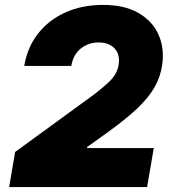

<svg xmlns="http://www.w3.org/2000/svg" viewBox="-20 -757 701 777"><path d="M17 0 41.2 -142 349.4 -366.5Q392.8 -398.4 423.5 -427.9Q454.2 -457.4 460.2 -495.7Q466.3 -537.3 443.4 -561.3Q420.5 -585.2 379.3 -585.2Q338.4 -585.2 307.5 -561.1Q276.6 -536.9 268.5 -490.1H78.1Q90.9 -566.8 134.9 -622.2Q179 -677.6 246.4 -707.4Q313.9 -737.2 396.3 -737.2Q484 -737.2 540.7 -704.4Q597.3 -671.5 621.6 -616.5Q646 -561.4 636.4 -494.3Q629.3 -445 604.4 -402.2Q579.5 -359.4 532.7 -315.5Q485.8 -271.7 411.9 -218.8L332.4 -161.9V-157.7H602.3L575.3 0Z"/></svg>

Font: Inter UI Black
Style: Italic
Weight: 900
Italic angle: -9.39999°
Designer: Rasmus Andersson
Foundry: rsms
Version: 3.2;8d6f07862